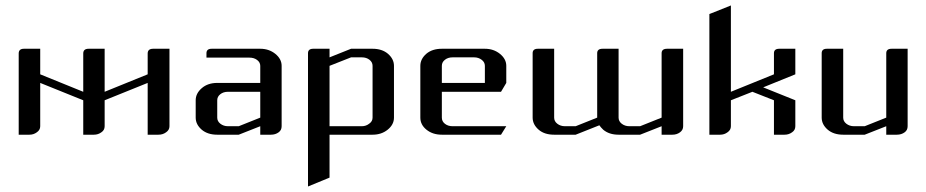

<svg xmlns="http://www.w3.org/2000/svg" viewBox="-20 -489 3363 697"><path d="M47.9 0V-294.9Q47.9 -312 66.9 -312H126V-219.2L282.2 -155.8V-294.9Q282.2 -312 301.8 -312H359.9V-155.8L516.1 -219.2V-294.9Q516.1 -312 536.1 -312H595.2V-30.8Q595.2 -17.1 583 -8.8Q571.3 0 555.2 0H516.1V-188L359.9 -125V-30.8Q359.9 -16.6 348.1 -8.8Q336.4 0 320.8 0H282.2V-125L126 -188V-30.8Q126 -17.1 113.8 -8.8Q102.1 0 86.9 0Z M690.4 -62V-125Q690.4 -149.9 712.4 -168.9Q734.4 -188 768.6 -188H924.8V-250Q924.8 -262.7 913.1 -271.5Q901.9 -279.8 885.7 -279.8H729.5V-295.9Q729.5 -312 748.5 -312H924.8Q956.5 -312 979.5 -293.5Q1002.4 -274.9 1002.4 -250V-30.8Q1002.4 -16.6 991.7 -8.8Q980 0 963.4 0H924.8V-30.8L846.7 0H768.6Q733.9 0 712.4 -18.1Q690.4 -37.1 690.4 -62ZM768.6 -62Q768.6 -48.8 779.8 -40Q791.5 -30.8 807.6 -30.8H846.7L924.8 -62V-155.8H807.6Q791 -155.8 779.8 -147Q768.6 -138.2 768.6 -125Z M1098.1 188V-295.9Q1098.1 -312 1117.2 -312H1176.3V-280.8L1254.4 -312H1332.5Q1366.7 -312 1388.2 -293.9Q1410.2 -274.9 1410.2 -250V-62Q1410.2 -36.6 1387.2 -18.1Q1364.7 0 1332.5 0H1176.3V155.8ZM1176.3 -30.8H1293.5Q1308.6 -30.8 1320.3 -40Q1332.5 -48.3 1332.5 -62V-250Q1332.5 -263.2 1321.3 -272Q1310.1 -280.8 1293.5 -280.8H1254.4L1176.3 -250Z M1505.9 -62V-250Q1505.9 -274.9 1527.8 -293.9Q1549.3 -312 1584 -312H1740.2Q1772 -312 1794.9 -293.5Q1817.9 -274.9 1817.9 -250V-188L1798.8 -155.8H1584V-62Q1584 -48.3 1595.2 -39.6Q1606.4 -30.8 1623 -30.8H1817.9L1798.8 0H1584Q1550.8 0 1528.3 -18.1Q1505.9 -36.1 1505.9 -62ZM1584 -188H1740.2V-250Q1740.2 -263.2 1728.5 -272Q1716.8 -280.8 1701.2 -280.8H1623Q1606.4 -280.8 1595.2 -272Q1584 -263.2 1584 -250Z M1913.6 -62V-295.9Q1913.6 -312 1932.6 -312H1991.7V-62Q1991.7 -48.8 2002.9 -40Q2014.6 -30.8 2030.8 -30.8H2069.8L2147.9 -62V-295.9Q2147.9 -312 2167.5 -312H2225.6V-62Q2225.6 -48.8 2236.8 -40Q2248.5 -30.8 2264.6 -30.8H2303.7L2381.8 -62V-295.9Q2381.8 -312 2401.9 -312H2460V-30.8Q2460 -17.1 2448.7 -8.8Q2437 0 2420.9 0H2381.8V-30.8L2303.7 0H2225.6Q2191.4 0 2169.9 -18.1Q2160.6 -26.9 2155.8 -34.2L2069.8 0H1991.7Q1956.5 0 1935.5 -18.1Q1913.6 -37.1 1913.6 -62Z M2555.2 0V-438L2633.3 -469.2V-155.8L2789.6 -219.2V-295.9Q2789.6 -312 2809.1 -312H2867.2V-219.2L2750.5 -171.9L2867.2 -125V-30.8Q2867.2 -16.6 2855.5 -8.8Q2843.8 0 2828.1 0H2789.6V-125L2711.4 -155.8L2633.3 -125V-30.8Q2633.3 -17.1 2621.1 -8.8Q2609.4 0 2594.2 0Z M2962.9 -62V-295.9Q2962.9 -312 2981.9 -312H3041V-62Q3041 -48.8 3052.2 -40Q3064 -30.8 3080.1 -30.8H3119.1L3197.3 -62V-295.9Q3197.3 -312 3216.8 -312H3274.9V-30.8Q3274.9 -16.6 3264.2 -8.8Q3252.4 0 3235.8 0H3197.3V-30.8L3119.1 0H3041Q3006.3 0 2984.9 -18.1Q2962.9 -37.1 2962.9 -62Z"/></svg>

Font: Hhenum
Style: Regular
Weight: 400
Designer: T. Christopher White
Version: Version 1.0